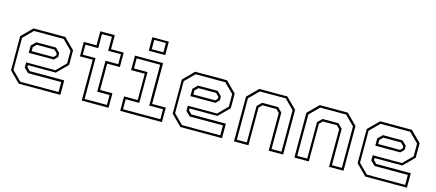

<svg xmlns="http://www.w3.org/2000/svg" viewBox="-53 -1281 4118 1812"><g transform="rotate(15 2006.0 -375.0)"><path d="M468.5 -540 571.5 -437V-294.5L468.5 -191.5H196.5V-172L227 -141.5H564.5V0H158L55 -103V-437L158 -540ZM409.5 -420.5 452 -378V-340L418.5 -306H173.5V-377L217 -420.5ZM458 -518H168L76 -426V-113L167.5 -21.5H541.5V-119H216.5L173.5 -162V-212.5H459L549.5 -303V-427ZM399.5 -398.5H227L196.5 -368V-328H409.5L430.5 -349V-368Z M773.5 0V-399H649V-540H773.5V-677H915V-540H1039V-399H915V-141.5H1035.5V0ZM795.5 -22H1013.5V-119H893V-421H1017.5V-518.5H893V-655.5H795.5V-518.5H670.5V-421H795.5Z M1262.5 -618.5V-750H1423.5V-618.5ZM1286 -639.5H1400V-730.5H1286ZM1149 0V-141.5H1282.5V-398.5H1149V-540H1423.5V-141.5H1557V0ZM1171 -22H1535.5V-119.5H1401V-518.5H1171V-420.5H1303.5V-119.5H1171Z M2048 -540 2151 -437V-294.5L2048 -191.5H1776V-172L1806.5 -141.5H2144V0H1737.5L1634.5 -103V-437L1737.5 -540ZM1989 -420.5 2031.5 -378V-340L1998 -306H1753V-377L1796.5 -420.5ZM2037.5 -518H1747.5L1655.5 -426V-113L1747 -21.5H2121V-119H1796L1753 -162V-212.5H2038.5L2129 -303V-427ZM1979 -398.5H1806.5L1776 -368V-328H1989L2010 -349V-368Z M2261 0V-437L2364 -540H2638L2741 -437V0H2600V-368L2569.5 -398.5H2432.5L2402 -368V0ZM2283 -22H2380.5V-378L2423.5 -420.5H2579L2622 -378V-22H2719V-427L2628 -518.5H2374.5L2283 -427Z M2851 0V-437L2954 -540H3228L3331 -437V0H3190V-368L3159.5 -398.5H3022.5L2992 -368V0ZM2873 -22H2970.5V-378L3013.5 -420.5H3169L3212 -378V-22H3309V-427L3218 -518.5H2964.5L2873 -427Z M3854.5 -540 3957.5 -437V-294.5L3854.5 -191.5H3582.5V-172L3613 -141.5H3950.5V0H3544L3441 -103V-437L3544 -540ZM3795.5 -420.5 3838 -378V-340L3804.5 -306H3559.5V-377L3603 -420.5ZM3844 -518H3554L3462 -426V-113L3553.5 -21.5H3927.5V-119H3602.5L3559.5 -162V-212.5H3845L3935.5 -303V-427ZM3785.5 -398.5H3613L3582.5 -368V-328H3795.5L3816.5 -349V-368Z"/></g></svg>

Font: Tourney Thin ExtraLight
Style: Regular
Weight: 250
Version: Version 1.015